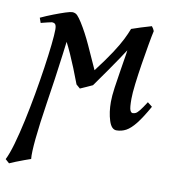

<svg xmlns="http://www.w3.org/2000/svg" viewBox="-101 -527 764 842"><g transform="rotate(10 280.5 -106.5)"><path d="M569.3 -108.9Q540.5 -57.6 518.3 -29.5Q496.1 -1.5 476.1 9.3Q456.1 20 433.6 20Q411.1 20 399.7 -16.4Q388.2 -52.7 388.2 -99.1Q388.2 -124.5 393.6 -163.1Q398.9 -201.7 405.8 -242.7Q412.6 -283.7 418 -318.4Q423.3 -353 423.3 -371.1Q423.3 -386.7 422.1 -399.4Q420.9 -412.1 419.9 -429.2Q439.9 -436 460.9 -442.9Q481.9 -449.7 507.8 -457Q516.1 -446.8 519.5 -437Q514.6 -415.5 507.3 -374Q500 -332.5 492.4 -284.7Q484.9 -236.8 479.7 -194.3Q474.6 -151.9 474.6 -127.9Q474.6 -88.9 479 -77.9Q483.4 -66.9 490.7 -66.9Q497.6 -66.9 504.2 -70.1Q510.7 -73.2 520.8 -85.7Q530.8 -98.1 548.3 -125.5ZM472.2 -432.6Q470.2 -425.3 465.3 -412.6Q460.4 -399.9 444.1 -372.3Q427.7 -344.7 393.3 -293.5Q358.9 -242.2 298.3 -157.2Q290 -152.8 271.7 -145Q253.4 -137.2 244.1 -132.8L226.6 -147.9Q199.2 -221.2 174.6 -276.1Q149.9 -331.1 124.5 -372.6Q109.9 -395.5 97.7 -397.2Q85.4 -398.9 71.8 -397.5Q65.9 -396.5 54.7 -393.8Q43.5 -391.1 34.2 -388.7Q24.9 -386.2 24.9 -386.2L17.1 -408.2Q44.4 -420.9 73 -431.9Q101.6 -442.9 123.5 -450Q145.5 -457 153.3 -457Q167.5 -457 176.5 -447.5Q185.5 -438 197.3 -419.4Q222.7 -378.9 246.3 -327.4Q270 -275.9 293.5 -223.1Q335.4 -277.8 360.1 -315.7Q384.8 -353.5 398.2 -380.4Q411.6 -407.2 419.9 -429.2Q432.6 -430.7 436.5 -430.7Q440.4 -430.7 456.1 -437Q460 -437 466.6 -437.5Q473.1 -438 472.2 -432.6ZM64.9 -397.9Q85.9 -403.8 107.9 -407.7Q129.9 -411.6 144.8 -409.7Q159.7 -407.7 159.7 -395.5Q159.7 -391.1 155.3 -355.5Q150.9 -319.8 144 -266.8Q137.2 -213.9 128.9 -155.8Q120.6 -97.7 112.8 -48.3Q97.2 53.2 90.8 118.4Q84.5 183.6 87.4 208.5Q78.1 211.4 59.6 218.3Q41 225.1 22.7 232.4Q4.4 239.7 -4.9 244.1L-22.5 228.5Q-9.3 202.6 4.4 154.8Q18.1 106.9 31 47.4Q43.9 -12.2 55.2 -75.7Q66.4 -139.2 75 -197.5Q83.5 -255.9 88.4 -301Q93.3 -346.2 93.3 -368.7Q93.3 -385.7 88.1 -392.3Q83 -398.9 64.9 -397.9Z"/></g></svg>

Font: Gentium Book Plus
Style: Italic
Weight: 400
Italic angle: -8°
Designer: Victor Gaultney, Annie Olsen, Iska Routamaa, Becca Hirsbrunner
Foundry: SIL International
Version: Version 6.101